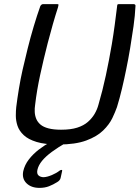

<svg xmlns="http://www.w3.org/2000/svg" viewBox="-20 -693 679 934"><path d="M264 10Q199 10 158 -2.5Q117 -15 95 -36Q73 -57 65 -81.5Q57 -106 57 -130Q57 -154 59 -172Q64 -213 72 -261.5Q80 -310 90 -354Q101 -402 114.5 -456.5Q128 -511 144 -564.5Q160 -618 176 -663Q178 -667 181.5 -670Q185 -673 190 -673Q207 -673 223.5 -673Q240 -673 257 -673Q264 -673 264.5 -671Q265 -669 262 -657Q249 -617 236.5 -573Q224 -529 212 -483Q192 -405 175.5 -329Q159 -253 151 -184Q148 -166 149 -148Q150 -130 156.5 -114.5Q163 -99 177 -87Q191 -75 216 -68.5Q241 -62 277 -62Q324 -62 355.5 -72Q387 -82 407.5 -100Q428 -118 440.5 -139.5Q453 -161 459 -184Q479 -252 495 -326.5Q511 -401 524 -478Q532 -526 538 -571Q544 -616 549 -657Q550 -669 551.5 -671Q553 -673 560 -673Q577 -673 594.5 -673Q612 -673 630 -673Q635 -673 637.5 -670Q640 -667 639 -663Q637 -618 629.5 -565Q622 -512 613 -458Q604 -404 594 -356Q585 -311 573.5 -262.5Q562 -214 549 -172Q541 -149 526.5 -118.5Q512 -88 482 -58.5Q452 -29 399.5 -9.5Q347 10 264 10ZM172 221Q132 221 109 198.5Q86 176 93 140Q100 109 120.5 82.5Q141 56 169 34.5Q197 13 227 -3Q235 -7 244 -10Q253 -13 262 -13H308Q313 -13 313 -9.5Q313 -6 307 -2Q263 23 232.5 45.5Q202 68 184.5 89.5Q167 111 162 133Q158 152 167.5 160.5Q177 169 193 169Q210 168 232.5 158.5Q255 149 270 137Q276 133 280 133.5Q284 134 282 140L275 172Q274 178 269.5 183.5Q265 189 258 193Q239 205 218.5 213Q198 221 172 221Z"/></svg>

Font: Glory Thin Medium
Style: Italic
Weight: 500
Italic angle: -12°
Version: Version 1.011